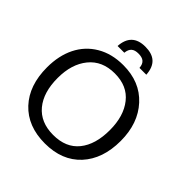

<svg xmlns="http://www.w3.org/2000/svg" viewBox="-239 -1087 1271 1271"><g transform="rotate(45 397.0 -451.0)"><path d="M396.5 -913.1C313 -913.1 268.6 -870.6 263.2 -786.1H326.2C330.6 -831.1 354 -848.6 396.5 -848.6C440.9 -848.6 464.8 -831.5 468.3 -786.1H532.2C526.4 -873.5 481 -913.1 396.5 -913.1ZM378.9 10.7C485.8 10.7 569.8 -22.5 630.9 -88.4C691.9 -154.8 722.7 -244.1 722.7 -356C722.7 -465.8 691.4 -554.7 629.4 -622.1C567.4 -689.9 484.4 -723.6 379.9 -723.6C308.1 -723.6 246.1 -708 193.4 -676.8C87.9 -614.7 32.7 -501 32.7 -356C32.7 -243.7 63.5 -154.3 125 -88.4C187 -22.5 271.5 10.7 378.9 10.7ZM377.9 -67.9C298.8 -67.9 238.3 -93.8 195.8 -145C153.3 -196.3 132.3 -266.6 132.3 -356C132.3 -442.9 153.8 -512.7 196.8 -565.4C240.2 -618.7 300.8 -645 378.9 -645C457.5 -645 517.1 -618.7 558.6 -565.9C600.1 -513.7 621.1 -443.4 621.1 -356C621.1 -266.6 600.6 -195.8 559.1 -144.5C517.6 -93.3 457.5 -67.9 377.9 -67.9Z"/></g></svg>

Font: Ride
Style: Regular
Weight: 400
Version: Version 3.000